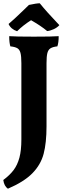

<svg xmlns="http://www.w3.org/2000/svg" viewBox="-27 -899 412 1168"><path d="M25 -753Q55 -778 115 -836L149 -869Q195 -879 215 -879Q255 -829 334 -746Q322 -732 301 -722Q280 -712 260 -710Q222 -742 162 -776Q113 -745 77 -709Q40 -721 25 -753ZM21 249Q-2 233 -7 196Q32 167 55.5 136Q79 105 91 60.5Q103 16 103 -50V-515Q103 -557 97.5 -577.5Q92 -598 78 -606Q64 -614 36 -617Q29 -639 29 -679Q65 -676 179 -676Q294 -676 330 -679Q330 -640 322 -617Q294 -614 280 -605Q266 -596 261 -575.5Q256 -555 256 -515V-131Q256 -30 238.5 36.5Q221 103 170 155Q119 207 21 249Z"/></svg>

Font: Vollkorn SC
Style: Bold
Weight: 700
Designer: Friedrich Althausen
Foundry: Friedrich Althausen
Version: Version 4.015